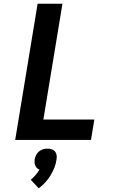

<svg xmlns="http://www.w3.org/2000/svg" viewBox="-20 -755 640 1036"><path d="M62 0 183 -735H317L214 -110H489L471 0ZM189 261 146 215Q160 203 172 189.5Q184 176 193 160Q185 158 179.5 152Q174 146 170.5 138.5Q167 131 166.5 122.5Q166 114 167 105Q169 94 174.5 82.5Q180 71 190 62.5Q200 54 212 50.5Q224 47 236 47Q248 47 259 50.5Q270 54 277 62.5Q284 71 285.5 82.5Q287 94 285 105Q282 128 273.5 149.5Q265 171 253 191Q241 211 224.5 229Q208 247 189 261Z"/></svg>

Font: Iosevka XBd Ex Obl
Style: Regular
Weight: 800
Width: 7
Italic angle: -9°
Monospace: yes
Designer: Belleve Invis
Foundry: Belleve Invis
Version: Version 32.5.0; ttfautohint (v1.8.4)